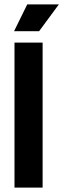

<svg xmlns="http://www.w3.org/2000/svg" viewBox="-20 -854 288 874"><path d="M46 0V-660H174V0ZM158 -712H44L104 -834H248Z"/></svg>

Font: Bricolage Grotesque 48pt SemiBold
Style: Regular
Weight: 600
Designer: Mathieu Triay
Foundry: Atelier Triay
Version: Version 1.000; ttfautohint (v1.8.4.7-5d5b);gftools[0.9.32]